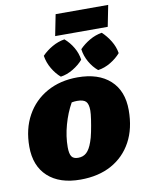

<svg xmlns="http://www.w3.org/2000/svg" viewBox="-100 -997 816 1079"><g transform="rotate(-10 308.0 -457.0)"><path d="M271 13Q152 13 85.5 -48Q19 -109 19 -219Q19 -320 61 -396Q103 -472 178.5 -514Q254 -556 353 -556Q472 -556 538.5 -495.5Q605 -435 605 -325Q605 -220 564 -144.5Q523 -69 448.5 -28Q374 13 271 13ZM279 -110Q308 -110 327 -127.5Q346 -145 360 -185Q368 -206 375 -240.5Q382 -275 387 -308.5Q392 -342 392 -360Q392 -397 378 -411.5Q364 -426 328 -426Q312 -426 297 -423Q267 -370 249 -305Q231 -240 231 -179Q231 -142 241.5 -126Q252 -110 279 -110ZM270 -806 294 -927H594L570 -806ZM262 -576Q235 -599 214.5 -634Q194 -669 188 -708Q213 -734 247 -753.5Q281 -773 318 -779Q347 -754 366.5 -720.5Q386 -687 391 -650Q368 -623 333 -602Q298 -581 262 -576ZM475 -576Q447 -599 427 -634Q407 -669 402 -708Q427 -734 460.5 -753.5Q494 -773 531 -779Q558 -754 578.5 -720.5Q599 -687 605 -650Q582 -623 547 -602Q512 -581 475 -576Z"/></g></svg>

Font: Piazzolla SC Black
Style: Italic
Weight: 900
Italic angle: -11.3°
Designer: Juan Pablo del Peral
Foundry: Huerta Tipografica
Version: Version 1.330